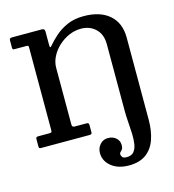

<svg xmlns="http://www.w3.org/2000/svg" viewBox="-142 -881 1141 1259"><g transform="rotate(-15 428.0 -251.5)"><path d="M128.5 -671H49.5Q40 -671 37.5 -674.2Q35 -677.5 35 -687.5V-734Q35 -750 51.5 -750H255.5Q275 -750 275 -730.5V-642Q275 -622.5 278.8 -622.5Q282.5 -622.5 289.5 -631Q311.5 -657.5 345.5 -688.2Q379.5 -719 428 -741Q476.5 -763 541 -763Q654 -763 716.5 -708Q779 -653 779 -553.5V2Q779 78.5 758.8 136.8Q738.5 195 694 227.5Q649.5 260 578 260Q504 260 458.8 223.2Q413.5 186.5 413.5 132Q413.5 98.5 435 74.5Q456.5 50.5 488.5 50.5Q522.5 50.5 543.8 69.8Q565 89 565 116.5Q565 137 558.8 146Q552.5 155 546.2 160Q540 165 540 174Q540 182.5 546.8 193Q553.5 203.5 577 203.5Q609.5 203.5 625.5 184.5Q641.5 165.5 646.5 133.8Q651.5 102 650 63Q648.5 24 645.2 -16.8Q642 -57.5 642 -94V-545.5Q642 -612.5 602.8 -650.2Q563.5 -688 503 -688Q461 -688 421.2 -670.5Q381.5 -653 349.8 -623.5Q318 -594 299.5 -557Q281 -520 281 -481.5V-99Q281 -87.5 285.2 -83.2Q289.5 -79 301 -79H376.5Q387.5 -79 391.2 -76Q395 -73 395 -61.5V-16Q395 -6 391.2 -3Q387.5 0 377.5 0H49.5Q39.5 0 37.2 -3.5Q35 -7 35 -17.5V-61.5Q35 -73 38.8 -76Q42.5 -79 53.5 -79H124.5Q136 -79 140 -81.5Q144 -84 144 -95V-658Q144 -666.5 140.8 -668.8Q137.5 -671 128.5 -671Z"/></g></svg>

Font: Besley SemiBold
Style: Regular
Weight: 600
Designer: Owen Earl
Foundry: indestructible type*
Version: Version 2.001; ttfautohint (v1.8.3)